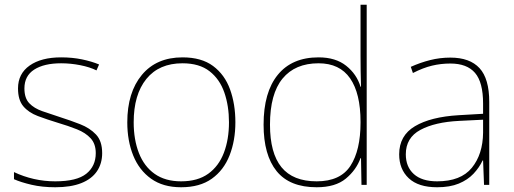

<svg xmlns="http://www.w3.org/2000/svg" viewBox="-20 -780 2167 810"><path d="M411 -134Q411 -90 389 -57.5Q367 -25 323 -7.5Q279 10 213 10Q158 10 113 -0.5Q68 -11 39 -24V-54Q79 -35 123 -25Q167 -15 213 -15Q304 -15 344 -47Q384 -79 384 -134Q384 -173 362.5 -196.5Q341 -220 304.5 -234.5Q268 -249 224 -262Q178 -276 139.5 -290.5Q101 -305 78.5 -331.5Q56 -358 56 -407Q56 -469 105 -503.5Q154 -538 238 -538Q285 -538 326 -529.5Q367 -521 398 -508L387 -483Q359 -497 318.5 -505Q278 -513 238 -513Q166 -513 124.5 -486.5Q83 -460 83 -407Q83 -366 103.5 -344.5Q124 -323 158.5 -311Q193 -299 233 -286Q277 -272 318 -256Q359 -240 385 -212.5Q411 -185 411 -134Z M973 -264Q973 -187 948.5 -124.5Q924 -62 873.5 -26Q823 10 744 10Q668 10 617.5 -26Q567 -62 542 -124Q517 -186 517 -264Q517 -390 578.5 -464Q640 -538 750 -538Q830 -538 879 -501.5Q928 -465 950.5 -403Q973 -341 973 -264ZM544 -264Q544 -191 566 -134.5Q588 -78 632.5 -46.5Q677 -15 744 -15Q814 -15 858.5 -47Q903 -79 924.5 -135.5Q946 -192 946 -264Q946 -333 926.5 -389.5Q907 -446 864 -479.5Q821 -513 750 -513Q651 -513 597.5 -447Q544 -381 544 -264Z M1316 10Q1202 10 1147 -58Q1092 -126 1092 -254Q1092 -391 1152 -464.5Q1212 -538 1324 -538Q1396 -538 1440.5 -502.5Q1485 -467 1501 -414H1503Q1502 -448 1501.5 -480Q1501 -512 1501 -543V-760H1527V0H1505L1503 -113H1501Q1483 -63 1439 -26.5Q1395 10 1316 10ZM1316 -15Q1416 -15 1458.5 -80.5Q1501 -146 1501 -263V-266Q1501 -386 1457 -449.5Q1413 -513 1324 -513Q1225 -513 1172 -448.5Q1119 -384 1119 -254Q1119 -134 1167.5 -74.5Q1216 -15 1316 -15Z M1880 -537Q1962 -537 2003 -492.5Q2044 -448 2044 -350V0H2022L2018 -103H2016Q2002 -73 1977.5 -47Q1953 -21 1915.5 -5.5Q1878 10 1824 10Q1745 10 1704.5 -28Q1664 -66 1664 -129Q1664 -208 1730.5 -247.5Q1797 -287 1915 -294L2018 -300V-343Q2018 -433 1984 -472.5Q1950 -512 1880 -512Q1840 -512 1802.5 -503Q1765 -494 1722 -472L1713 -498Q1753 -516 1794.5 -526.5Q1836 -537 1880 -537ZM1917 -270Q1815 -265 1753.5 -232Q1692 -199 1692 -129Q1692 -76 1726 -45.5Q1760 -15 1824 -15Q1924 -15 1970.5 -72Q2017 -129 2018 -220V-275Z"/></svg>

Font: Noto Sans Cham Thin
Style: Regular
Weight: 250
Version: Version 2.002